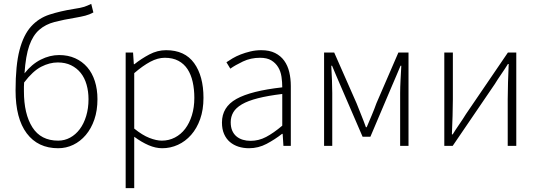

<svg xmlns="http://www.w3.org/2000/svg" viewBox="-20 -750 2766 987"><path d="M279 12Q175 12 117.5 -64.5Q60 -141 60 -285Q60 -415 80.5 -493Q101 -571 140 -614Q179 -657 234.5 -675Q290 -693 359 -704Q378 -707 391 -709.5Q404 -712 413 -715Q422 -718 430 -721.5Q438 -725 449 -730L460 -686Q440 -675 418.5 -669.5Q397 -664 368 -659Q307 -649 260.5 -637Q214 -625 181.5 -596.5Q149 -568 130.5 -515.5Q112 -463 106 -373Q143 -420 189.5 -443.5Q236 -467 284 -467Q330 -467 366.5 -450.5Q403 -434 428.5 -404.5Q454 -375 467.5 -333Q481 -291 481 -240Q481 -182 465 -135.5Q449 -89 421 -56Q393 -23 356.5 -5.5Q320 12 279 12ZM279 -27Q312 -27 340.5 -42.5Q369 -58 390 -86Q411 -114 423 -153.5Q435 -193 435 -240Q435 -280 425 -315Q415 -350 395 -375Q375 -400 345.5 -414.5Q316 -429 277 -429Q235 -429 192 -407Q149 -385 104 -326Q103 -315 103 -304Q103 -293 103 -281Q103 -164 146.5 -95.5Q190 -27 279 -27Z M626 217V-480H664L668 -420H671Q706 -448 747.5 -470Q789 -492 834 -492Q930 -492 978 -425.5Q1026 -359 1026 -247Q1026 -186 1009 -138Q992 -90 962.5 -56.5Q933 -23 894.5 -5.5Q856 12 814 12Q780 12 744 -3.5Q708 -19 670 -47V217ZM812 -27Q848 -27 879 -43Q910 -59 932 -88Q954 -117 966.5 -157.5Q979 -198 979 -247Q979 -291 970.5 -329Q962 -367 944 -394.5Q926 -422 897 -437.5Q868 -453 827 -453Q791 -453 752.5 -432.5Q714 -412 670 -374V-89Q712 -55 748 -41Q784 -27 812 -27Z M1260 12Q1231 12 1206 4Q1181 -4 1162 -20Q1143 -36 1132 -61Q1121 -86 1121 -120Q1121 -200 1195.5 -241.5Q1270 -283 1431 -301Q1431 -328 1427 -355.5Q1423 -383 1410 -404.5Q1397 -426 1375 -439.5Q1353 -453 1317 -453Q1269 -453 1229 -434Q1189 -415 1164 -397L1144 -430Q1157 -439 1175.5 -450Q1194 -461 1217 -470Q1240 -479 1267 -485.5Q1294 -492 1323 -492Q1365 -492 1394 -477.5Q1423 -463 1441 -438Q1459 -413 1467 -379.5Q1475 -346 1475 -307V0H1437L1433 -62H1430Q1393 -33 1350.5 -10.5Q1308 12 1260 12ZM1268 -26Q1310 -26 1348 -46Q1386 -66 1431 -104V-267Q1357 -258 1306 -245Q1255 -232 1224 -214Q1193 -196 1179.5 -173Q1166 -150 1166 -122Q1166 -96 1174 -78Q1182 -60 1196 -48.5Q1210 -37 1228.5 -31.5Q1247 -26 1268 -26Z M1646 0V-480H1698L1813 -219Q1825 -188 1837.5 -157.5Q1850 -127 1861 -96H1865Q1878 -127 1891 -157.5Q1904 -188 1915 -219L2028 -480H2080V0H2037V-272Q2037 -300 2039 -338.5Q2041 -377 2043 -412H2039Q2028 -386 2017.5 -361Q2007 -336 1996 -311L1884 -47H1844L1730 -311Q1719 -336 1708.5 -361Q1698 -386 1687 -412H1683Q1685 -377 1686.5 -338.5Q1688 -300 1688 -272V0Z M2264 0V-480H2308V-240Q2308 -201 2306.5 -154Q2305 -107 2303 -59H2307Q2321 -82 2341 -111Q2361 -140 2375 -163L2591 -480H2634V0H2590V-240Q2590 -280 2591.5 -326.5Q2593 -373 2595 -421H2591Q2577 -398 2557 -369Q2537 -340 2523 -317L2307 0Z"/></svg>

Font: Giro Light
Style: Regular
Weight: 300
Designer: Paul D. Hunt
Foundry: Adobe Systems Incorporated
Version: Version 1.000;PS 1.0;hotconv 1.0.88;makeotf.lib2.5.647800